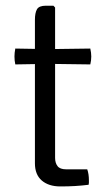

<svg xmlns="http://www.w3.org/2000/svg" viewBox="-20 -666 377 690"><path d="M105.5 -595Q105.5 -619.5 112.8 -632.5Q120 -645.5 145 -645.5H172L178 -639V-98.5Q178 -80.5 186.8 -69Q195.5 -57.5 217.5 -57.5H293.5Q299.5 -41 299.5 -17.5Q299.5 -13.5 299.5 -9.5Q299.5 -5.5 298.5 -2Q275 1 250.5 2.5Q226 4 197 4Q155 4 130.2 -17.2Q105.5 -38.5 105.5 -79ZM304.5 -491.5Q308 -476 308 -463Q308 -448.5 304.5 -434.5L153.5 -436.5L35 -434.5Q32 -448.5 32 -463Q32 -476 35 -491.5L153 -489.5Z"/></svg>

Font: Signika Light
Style: Regular
Weight: 300
Designer: Anna Giedry
Foundry: Anna Giedry
Version: Version 2.000